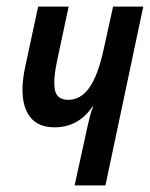

<svg xmlns="http://www.w3.org/2000/svg" viewBox="-20 -559 452 579"><path d="M205 0 244 -178Q247 -191 251 -207.5Q255 -224 261 -238H259Q217 -175 144 -175Q83 -175 60 -224Q37 -273 57 -362L95 -539H187L152 -375Q140 -319 145.5 -288.5Q151 -258 186 -258Q224 -258 250 -295.5Q276 -333 293 -412L321 -539H412L298 0Z"/></svg>

Font: Noto Sans ExtraCondensed Medium
Style: Italic
Weight: 500
Width: 2
Italic angle: -12°
Designer: Monotype Design Team
Foundry: Monotype Imaging Inc.
Version: Version 2.013; ttfautohint (v1.8.4.7-5d5b)